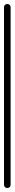

<svg xmlns="http://www.w3.org/2000/svg" viewBox="-20 -940 73 960"><path d="M0 -17H33V-904H0ZM17 -33Q9 -33 4.5 -28.5Q0 -24 0 -17Q0 -9 4.5 -4.5Q9 0 17 0Q24 0 28.5 -4.5Q33 -9 33 -17Q33 -24 28.5 -28.5Q24 -33 17 -33ZM17 -920Q9 -920 4.5 -915.5Q0 -911 0 -904Q0 -896 4.5 -891.5Q9 -887 17 -887Q24 -887 28.5 -891.5Q33 -896 33 -904Q33 -911 28.5 -915.5Q24 -920 17 -920Z"/></svg>

Font: Wavefont Light
Style: Regular
Weight: 300
Version: Version 3.004;gftools[0.9.33]